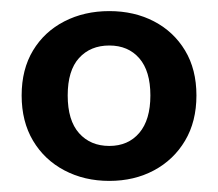

<svg xmlns="http://www.w3.org/2000/svg" viewBox="-20 -735 393 346"><path d="M177 -409Q132 -409 96 -428Q60 -447 39.5 -481.5Q19 -516 19 -563Q19 -610 39.5 -644Q60 -678 96 -696.5Q132 -715 177 -715Q222 -715 257.5 -696.5Q293 -678 313.5 -644Q334 -610 334 -563Q334 -516 313.5 -481.5Q293 -447 257.5 -428Q222 -409 177 -409ZM177 -472Q211 -472 231 -495.5Q251 -519 251 -563Q251 -607 231 -630Q211 -653 177 -653Q143 -653 122.5 -630.5Q102 -608 102 -563Q102 -518 122.5 -495Q143 -472 177 -472Z"/></svg>

Font: Nunito ExtraLight
Style: Regular
Weight: 200
Designer: Vernon Adams
Foundry: Vernon Adams
Version: Version 3.602